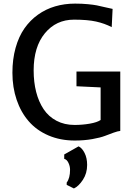

<svg xmlns="http://www.w3.org/2000/svg" viewBox="-20 -771 745 1064"><path d="M389.6 273.4 349.6 253.4V240.7Q368.2 216.3 368.2 169.9Q368.2 149.9 359.1 131.1Q350.1 112.3 335.9 109.4V85L415.5 40Q434.6 48.8 448.7 76.7Q462.9 104.5 462.9 143.1Q462.9 189.5 439.5 225.3Q416 261.2 389.6 273.4ZM48.8 -367.7Q48.8 -442.9 66.4 -505.9Q84 -568.8 115.5 -613.8Q147 -658.7 190.4 -689.7Q233.9 -720.7 285.6 -735.8Q337.4 -751 396 -751Q435.1 -751 467.3 -747.8Q499.5 -744.6 516.6 -741.2Q533.7 -737.8 561 -731.2Q588.4 -724.6 604 -721.7L599.1 -620.6Q559.6 -641.1 512.5 -651.6Q465.3 -662.1 390.1 -662.1Q291 -662.1 228.8 -586.7Q166.5 -511.2 166.5 -380.9Q166.5 -315.9 180.4 -261.5Q194.3 -207 221.7 -166Q249 -125 293 -101.8Q336.9 -78.6 393.1 -78.6Q436.5 -78.6 477.3 -85.7Q518.1 -92.8 537.6 -106V-286.6L403.8 -293V-374.5H646.5V-45.4Q633.3 -44.4 609.6 -35.9Q585.9 -27.3 561.3 -17.8Q536.6 -8.3 491.7 -0.2Q446.8 7.8 394.5 7.8Q314 7.8 248.3 -20.5Q182.6 -48.8 139.2 -98.9Q95.7 -148.9 72.3 -217.8Q48.8 -286.6 48.8 -367.7Z"/></svg>

Font: HaufeMerriweatherSans
Style: Regular
Weight: 400
Designer: Eben Sorkin ( eben@eyebytes.com )
Foundry: Eben Sorkin
Version: Version 1.56